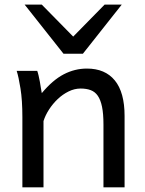

<svg xmlns="http://www.w3.org/2000/svg" viewBox="-20 -801 619 821"><path d="M422.4 0V-268.6Q422.4 -314.5 416.3 -344.2Q410.2 -374 398.2 -391.4Q386.2 -408.7 367.9 -415.5Q349.6 -422.4 324.7 -422.4Q298.3 -422.4 273.2 -409.9Q248 -397.5 227.1 -377.7Q206.1 -357.9 189.9 -333Q173.8 -308.1 166 -283.2V0H75.7V-300.3Q75.7 -372.6 67.6 -422.6Q59.6 -472.7 51.3 -498H139.2Q142.1 -490.2 145 -477.8Q147.9 -465.3 150.4 -451.7Q152.8 -438 154.8 -424.8L158.7 -402.8Q205.1 -458.5 252.4 -483.2Q299.8 -507.8 351.6 -507.8Q429.7 -507.8 471.2 -456.8Q512.7 -405.8 512.7 -305.2V0ZM158.7 -781.2 293 -644.5 427.2 -781.2H500.5L334.5 -571.3H251.5L85.4 -781.2Z"/></svg>

Font: Andika New Basic
Style: Regular
Weight: 400
Designer: Victor Gaultney, Annie Olsen, Julie Remington, Don Collingsworth, Eric Hays
Foundry: SIL International
Version: Version 5.500; ttfautohint (v1.8.3)